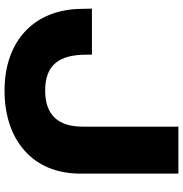

<svg xmlns="http://www.w3.org/2000/svg" viewBox="0 -790 806 846"><g transform="rotate(90 403.0 -367.0)"><path d="M19 -328C19 -113 162 16 379 16C598 16 745 -109 745 -317V-750H538V-328C538 -224 490 -163 379 -163C265 -163 221 -226 221 -344V-369H18Z"/></g></svg>

Font: Bounded
Style: Bold
Weight: 700
Designer: Vlad Churkin
Version: Version 3.0